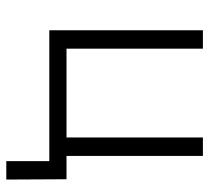

<svg xmlns="http://www.w3.org/2000/svg" viewBox="-48 -492 680 625"><g transform="rotate(90 292.5 -180.0)"><path d="M565 140H505V0H79V-500H139V-56H428V-500H488V-56H564Z"/></g></svg>

Font: Bellota Text
Style: Regular
Weight: 400
Designer: Kemie Guaida
Foundry: Kemie Guaida
Version: Version 4.001